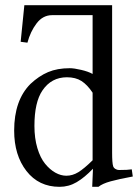

<svg xmlns="http://www.w3.org/2000/svg" viewBox="-20 -703 534 735"><path d="M334.5 -89.4V-348.1Q314.5 -378.4 292 -392.8Q269.5 -407.2 236.3 -407.2Q176.8 -407.2 142.6 -356.9Q111.8 -312 111.8 -220.7Q111.8 -173.8 123 -136.2Q134.3 -98.6 152.6 -76.2Q170.9 -53.7 191.9 -42Q212.9 -30.3 233.9 -30.3Q257.8 -30.3 280 -43.9Q302.2 -57.6 334.5 -89.4ZM409.2 -683.1V-119.6Q409.2 -78.6 413.1 -66.9Q415 -60.5 421.6 -56.4Q428.2 -52.2 435.1 -52.2Q469.2 -52.2 484.4 -54.7L488.3 -27.3Q435.1 -17.6 403.3 -8.8Q371.6 0 356.9 12.2H333L335.9 -57.1Q303.7 -23.4 273.4 -5.6Q243.2 12.2 208 12.2Q128.4 12.2 81.3 -48.3Q34.2 -108.9 34.2 -203.1Q34.2 -319.3 96.7 -381.8Q128.9 -412.1 164.1 -427Q199.2 -441.9 247.1 -441.9Q263.7 -441.9 290.8 -435.5Q317.9 -429.2 334.5 -419.9V-645H179.7Q144 -645 120.1 -613.5Q96.2 -582 85 -539.6L59.1 -543L73.2 -683.1Z"/></svg>

Font: Libertinage
Style: f
Weight: 400
Designer: OSP
Foundry: OSP
Version: Version 1.0; 2008; OFL relea